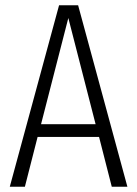

<svg xmlns="http://www.w3.org/2000/svg" viewBox="-20 -705 518 725"><path d="M402 0 354 -188H122L74 0H17L203 -685H275L461 0ZM135 -236H341L238 -637Z"/></svg>

Font: Fira Sans Extra Condensed Light
Style: Regular
Weight: 300
Width: 1
Designer: Carrois Corporate & Edenspiekermann AG
Foundry: Carrois Corporate GbR & Edenspiekermann AG
Version: Version 4.203